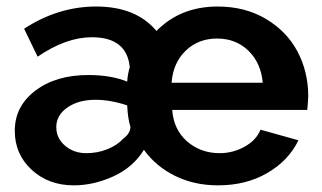

<svg xmlns="http://www.w3.org/2000/svg" viewBox="-20 -553 977 583"><path d="M24.9 -155.8Q24.9 -230.5 87.4 -277.8Q149.9 -325.2 248 -325.2Q317.4 -325.2 366.2 -305.2Q367.7 -328.1 374 -349.1Q365.2 -439.9 258.8 -439.9Q180.7 -439.9 94.2 -380.9L53.2 -465.8Q156.7 -533.2 272 -533.2Q393.1 -533.2 455.1 -459Q527.8 -533.2 641.1 -533.2Q724.1 -533.2 787.4 -495.6Q850.6 -458 883.1 -397Q915.5 -335.9 916 -262.2Q916 -252.9 913.1 -219.2H502.9Q507.3 -159.2 548.3 -123.5Q589.4 -87.9 647 -87.9Q687.5 -87.9 722.9 -107.7Q758.3 -127.4 771 -159.2L886.2 -127Q856 -64.9 791.5 -27.6Q727.1 9.8 642.1 9.8Q569.8 9.8 511.5 -19Q453.1 -47.9 417 -98.1Q384.3 -44.9 324.5 -17.6Q264.6 9.8 204.1 9.8Q127.4 9.8 76.2 -37.4Q24.9 -84.5 24.9 -155.8ZM777.8 -301.8Q772.5 -361.8 734.4 -398.9Q696.3 -436 639.2 -436Q582 -436 543.7 -398.9Q505.4 -361.8 501 -301.8ZM354 -131.8Q376 -147.9 376 -168Q368.2 -191.9 366.2 -232.9Q315.9 -250 270 -250Q218.3 -250 184.6 -226.6Q150.9 -203.1 150.9 -167Q150.9 -133.3 177.5 -110.6Q204.1 -87.9 242.2 -87.9Q275.9 -87.9 305.9 -99.9Q335.9 -111.8 354 -131.8Z"/></svg>

Font: Rawline
Style: Bold
Weight: 700
Designer: Matt McInerney, Pablo Impallari, Rodrigo Fuenzalida
Foundry: Matt McInerney, Pablo Impallari, Rodrigo Fuenzalida
Version: Version 4.020;PS 004.020;hotconv 1.0.88;makeotf.lib2.5.64775